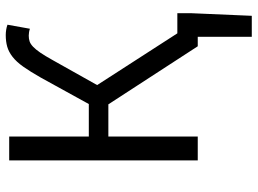

<svg xmlns="http://www.w3.org/2000/svg" viewBox="-134 -574 896 668"><g transform="rotate(-90 314.0 -240.0)"><path d="M520 188V0H487L285 -311H173V0H90V-656H173V-379H286L378 -546Q399 -583 416 -607Q433 -631 450.5 -644.5Q468 -658 486 -663Q504 -668 526 -668Q535 -668 544.5 -666.5Q554 -665 562 -662L548 -584Q542 -586 535.5 -587Q529 -588 524 -588Q513 -588 504 -585Q495 -582 485.5 -573Q476 -564 465 -548Q454 -532 439 -505L352 -350L532 -71H602V-21L593 188Z"/></g></svg>

Font: Processing Sans Pro
Style: Regular
Weight: 400
Designer: Paul D. Hunt
Foundry: Adobe Systems Incorporated
Version: Version 2.020;PS 2.000;hotconv 1.0.86;makeotf.lib2.5.63406